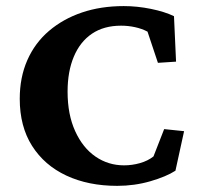

<svg xmlns="http://www.w3.org/2000/svg" viewBox="-20 -602 647 631"><path d="M365.2 8.8Q270.5 8.8 198.2 -24.9Q126 -58.6 85.4 -122.6Q44.9 -186.5 44.9 -277.3Q44.9 -347.7 69.8 -404.3Q94.7 -460.9 141.1 -500.5Q187.5 -540 249.5 -561Q311.5 -582 386.7 -582Q430.7 -582 476.1 -572.8Q521.5 -563.5 551.8 -548.8L558.6 -399.4L499 -395.5L464.8 -498Q446.3 -507.8 423.8 -512.7Q401.4 -517.6 377.9 -517.6Q321.3 -517.6 282.2 -491.2Q243.2 -464.8 222.7 -416Q202.1 -367.2 202.1 -300.8Q202.1 -225.6 227.1 -170.9Q252 -116.2 293.9 -87.4Q335.9 -58.6 387.7 -58.6Q414.1 -58.6 439.9 -65.9Q465.8 -73.2 484.4 -87.9L519.5 -177.7L585 -170.9L556.6 -41Q526.4 -21.5 474.1 -6.3Q421.9 8.8 365.2 8.8Z"/></svg>

Font: Crimson Pro
Style: Bold
Weight: 700
Designer: Jacques Le Bailly
Foundry: Baron von Fonthausen
Version: Version 1.003